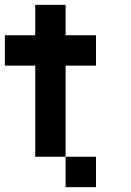

<svg xmlns="http://www.w3.org/2000/svg" viewBox="-20 -770 540 790"><path d="M0 -500V-625H125V-750H250V-625H375V-500H250V-125H125V-500ZM250 -125H375V0H250Z"/></svg>

Font: Galmuri7 Regular
Style: Regular
Weight: 400
Designer: Lee Minseo (quiple)
Version: Version 2.399;hotconv 1.1.1;makeotfexe 2.6.0 DEVELOPMENT